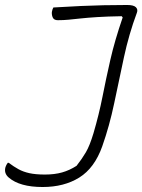

<svg xmlns="http://www.w3.org/2000/svg" viewBox="-28 -730 571 770"><path d="M152 -30Q191 -30 221 -38.5Q251 -47 279 -65Q301 -93 316.5 -119.5Q332 -146 347 -196Q369 -271 383 -342Q397 -413 414.5 -490Q432 -567 464 -660L460 -665Q402 -664 362.5 -661.5Q323 -659 295.5 -656Q268 -653 247 -651Q226 -649 204 -649Q189 -649 184 -659Q179 -669 180 -682Q182 -693 186 -700Q251 -704 297.5 -706Q344 -708 387 -709Q430 -710 482 -710Q508 -710 517 -701Q526 -692 521 -679Q489 -593 469 -500Q449 -407 430 -316Q411 -225 382 -143Q351 -56 290 -18Q229 20 143 20Q51 20 7 -18Q-13 -35 -6 -60Q-3 -69 3 -77H7Q27 -62 46 -51.5Q65 -41 90 -35.5Q115 -30 152 -30Z"/></svg>

Font: Recursive Sn Csl St Lt
Style: Italic
Weight: 300
Italic angle: -15°
Version: Version 1.079;hotconv 1.0.112;makeotfexe 2.5.65598; ttfautoh